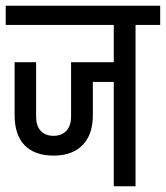

<svg xmlns="http://www.w3.org/2000/svg" viewBox="-30 -650 579 670"><path d="M529 -563H443V0H367V-364H294V-248Q294 -180 258 -143.5Q222 -107 157 -107Q91 -107 56 -143Q21 -179 21 -248V-433H96V-243Q96 -211 112 -193.5Q128 -176 157 -176Q185 -176 201.5 -193.5Q218 -211 218 -243V-433H367V-563H-10V-630H529Z"/></svg>

Font: Pragati Narrow
Style: Regular
Weight: 400
Designer: Hector Gatti, Marcela Romero, Pablo Cosgaya and Nicolas Silva
Foundry: Omnibus-Type
Version: Version 1.010; ttfautohint (v1.3)